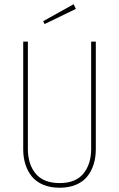

<svg xmlns="http://www.w3.org/2000/svg" viewBox="-20 -878 563 908"><path d="M328.1 -857.9 338.9 -835.9 190.9 -764.2 184.1 -777.8ZM433.1 -681.2V-171.9Q433.1 -133.8 423.1 -101.6Q413.1 -69.3 393.1 -43.9Q373 -18.6 339.4 -4.4Q305.7 9.8 262.2 9.8Q217.8 9.8 184.1 -4.4Q150.4 -18.6 130.1 -43.9Q109.9 -69.3 99.9 -101.6Q89.8 -133.8 89.8 -171.9V-681.2H111.8V-173.8Q111.8 -101.1 148.9 -56.6Q186 -12.2 262.2 -12.2Q337.9 -12.2 374.5 -57.1Q411.1 -102.1 411.1 -173.8V-681.2Z"/></svg>

Font: Fira Sans Compressed Thin
Style: Regular
Weight: 100
Width: 1
Designer: Carrois Corporate & Edenspiekermann AG
Foundry: Carrois Corporate GbR & Edenspiekermann AG
Version: Version 4.203;PS 004.203;hotconv 1.0.88;makeotf.lib2.5.64775